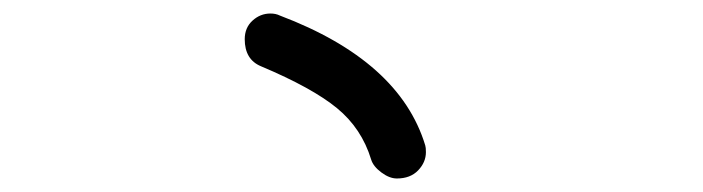

<svg xmlns="http://www.w3.org/2000/svg" viewBox="-20 -498 1040 284"><path d="M610 -273Q610 -258 598.5 -246Q587 -234 567 -234Q556 -234 544 -243Q532 -252 529 -262Q515 -308 478.5 -338Q442 -368 366 -400Q342 -410 342 -440Q342 -457 353.5 -467.5Q365 -478 380 -478Q388 -478 394 -475Q571 -408 609 -283Q610 -280 610 -273Z"/></svg>

Font: Tsukimi Rounded Medium
Style: Regular
Weight: 500
Designer: Takashi Funayama
Foundry: Takashi Funayama
Version: Version 1.032; ttfautohint (v1.8.3)